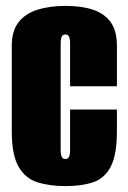

<svg xmlns="http://www.w3.org/2000/svg" viewBox="-20 -620 435 652"><path d="M202 12Q148 12 107 -1Q66 -14 43 -54Q20 -94 20 -173V-465Q20 -515 43 -544.5Q66 -574 107 -587Q148 -600 202 -600Q257 -600 296 -587Q335 -574 356 -544.5Q377 -515 377 -465V-327H218V-473Q218 -485 216 -491.5Q214 -498 210.5 -500.5Q207 -503 202 -503Q197 -503 193.5 -500.5Q190 -498 188 -491.5Q186 -485 186 -473V-110Q186 -99 188 -92Q190 -85 193.5 -82.5Q197 -80 202 -80Q207 -80 210.5 -82.5Q214 -85 216 -92Q218 -99 218 -110V-248H377V-174Q377 -94 356 -54Q335 -14 296 -1Q257 12 202 12Z"/></svg>

Font: Alumni Sans Black
Style: Regular
Weight: 900
Designer: Robert E. Leuschke
Foundry: Robert E. Leuschke
Version: Version 1.018